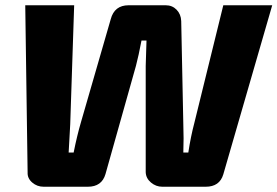

<svg xmlns="http://www.w3.org/2000/svg" viewBox="-20 -710 1055 730"><path d="M1015 -690 829 -47Q815 0 762 0H597Q573 0 554 -16Q535 -32 534 -55V-459Q537 -551 537 -556H518Q507 -498 497 -460L381 -48Q367 0 314 0H146Q121 0 102.5 -16Q84 -32 85 -54L76 -690H262L247 -238Q246 -220 244 -183.5Q242 -147 241 -130H260Q273 -195 288 -246L401 -637Q415 -690 469 -690H610Q635 -690 651.5 -673Q668 -656 669 -630L677 -237Q679 -184 677 -130H696Q705 -190 719 -243L829 -690Z"/></svg>

Font: Exo 2.0 Extra Bold
Style: Italic
Weight: 800
Italic angle: -8°
Designer: Natanael Gama
Version: Version 1.001;PS 001.001;hotconv 1.0.70;makeotf.lib2.5.58329